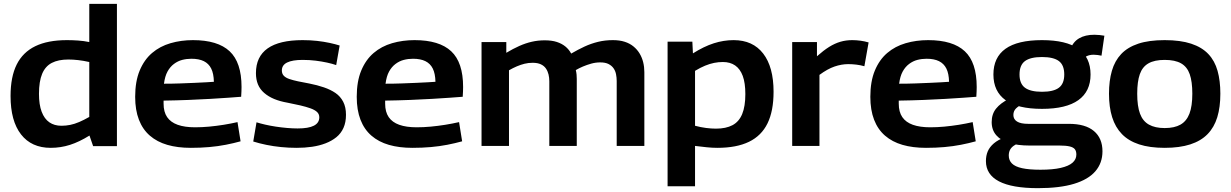

<svg xmlns="http://www.w3.org/2000/svg" viewBox="-20 -760 6412 1000"><path d="M465 1 446 -54Q393 -21 344.5 -5.5Q296 10 244 10Q144 10 89.5 -60Q35 -130 35 -260Q35 -360 67 -424Q99 -488 164 -519.5Q229 -551 329 -551Q356 -551 386 -549Q416 -547 445 -541V-740H589V1ZM445 -151V-437Q414 -444 387 -447Q360 -450 336 -450Q284 -450 250 -432.5Q216 -415 199.5 -375.5Q183 -336 183 -271Q183 -215 197 -178Q211 -141 237 -123Q263 -105 300 -105Q323 -105 345.5 -109.5Q368 -114 392.5 -124.5Q417 -135 445 -151Z M974 10Q905 10 851.5 -5.5Q798 -21 760.5 -53.5Q723 -86 703.5 -136.5Q684 -187 684 -256Q684 -336 707.5 -392.5Q731 -449 772 -484Q813 -519 868 -535Q923 -551 985 -551Q1114 -551 1176 -493Q1238 -435 1238 -307Q1238 -298 1237.5 -284Q1237 -270 1236 -256Q1210 -254 1169 -251Q1128 -248 1075.5 -245Q1023 -242 961.5 -239.5Q900 -237 832 -236Q832 -232 832 -228.5Q832 -225 832 -220Q832 -177 850.5 -150Q869 -123 905.5 -110Q942 -97 996 -97Q1032 -97 1069.5 -100.5Q1107 -104 1144.5 -110Q1182 -116 1217 -124L1233 -24Q1197 -14 1156 -6Q1115 2 1070 6Q1025 10 974 10ZM834 -324Q878 -324 918.5 -325.5Q959 -327 994 -328.5Q1029 -330 1054.5 -331.5Q1080 -333 1094 -334Q1093 -377 1080 -403Q1067 -429 1041.5 -441.5Q1016 -454 977 -454Q952 -454 929 -448Q906 -442 886 -427Q866 -412 852.5 -387.5Q839 -363 834 -324Z M1299 -23 1316 -123Q1335 -117 1361 -111Q1387 -105 1416.5 -100.5Q1446 -96 1475.5 -93.5Q1505 -91 1530 -91Q1587 -91 1615 -105.5Q1643 -120 1643 -149Q1643 -166 1631 -177Q1619 -188 1596.5 -196Q1574 -204 1544 -211Q1514 -218 1478 -225Q1438 -232 1408 -244.5Q1378 -257 1356 -276Q1334 -295 1323.5 -320.5Q1313 -346 1313 -379Q1313 -465 1374 -508Q1435 -551 1556 -551Q1596 -551 1631.5 -547Q1667 -543 1697 -536.5Q1727 -530 1749 -523L1731 -421Q1711 -428 1683.5 -434Q1656 -440 1624 -444Q1592 -448 1556 -448Q1503 -448 1475.5 -434.5Q1448 -421 1448 -393Q1448 -376 1458 -365.5Q1468 -355 1487 -348.5Q1506 -342 1532 -336.5Q1558 -331 1591 -325Q1632 -317 1667 -305Q1702 -293 1727.5 -275.5Q1753 -258 1767.5 -230Q1782 -202 1782 -162Q1782 -123 1769 -94Q1756 -65 1732 -45.5Q1708 -26 1675.5 -13.5Q1643 -1 1605 4.5Q1567 10 1525 10Q1484 10 1444 6Q1404 2 1367.5 -5.5Q1331 -13 1299 -23Z M2128 10Q2059 10 2005.5 -5.5Q1952 -21 1914.5 -53.5Q1877 -86 1857.5 -136.5Q1838 -187 1838 -256Q1838 -336 1861.5 -392.5Q1885 -449 1926 -484Q1967 -519 2022 -535Q2077 -551 2139 -551Q2268 -551 2330 -493Q2392 -435 2392 -307Q2392 -298 2391.5 -284Q2391 -270 2390 -256Q2364 -254 2323 -251Q2282 -248 2229.5 -245Q2177 -242 2115.5 -239.5Q2054 -237 1986 -236Q1986 -232 1986 -228.5Q1986 -225 1986 -220Q1986 -177 2004.5 -150Q2023 -123 2059.5 -110Q2096 -97 2150 -97Q2186 -97 2223.5 -100.5Q2261 -104 2298.5 -110Q2336 -116 2371 -124L2387 -24Q2351 -14 2310 -6Q2269 2 2224 6Q2179 10 2128 10ZM1988 -324Q2032 -324 2072.5 -325.5Q2113 -327 2148 -328.5Q2183 -330 2208.5 -331.5Q2234 -333 2248 -334Q2247 -377 2234 -403Q2221 -429 2195.5 -441.5Q2170 -454 2131 -454Q2106 -454 2083 -448Q2060 -442 2040 -427Q2020 -412 2006.5 -387.5Q1993 -363 1988 -324Z M2488 0V-541H2617V-485Q2652 -506 2684.5 -520.5Q2717 -535 2749.5 -542.5Q2782 -550 2817 -550Q2854 -550 2880 -541.5Q2906 -533 2924.5 -518Q2943 -503 2955 -481Q2991 -502 3024.5 -517.5Q3058 -533 3094.5 -542Q3131 -551 3172 -551Q3207 -551 3233.5 -542.5Q3260 -534 3279.5 -518Q3299 -502 3311.5 -481Q3324 -460 3330 -435.5Q3336 -411 3336 -384V0H3192V-338Q3192 -356 3188.5 -373.5Q3185 -391 3175.5 -404.5Q3166 -418 3149.5 -426.5Q3133 -435 3106 -435Q3082 -435 3059 -428.5Q3036 -422 3016 -413.5Q2996 -405 2979 -395Q2982 -383 2983 -371.5Q2984 -360 2984 -349V0H2841V-337Q2841 -355 2837 -372Q2833 -389 2823.5 -403Q2814 -417 2797 -425Q2780 -433 2754 -433Q2732 -433 2712 -428Q2692 -423 2672 -414.5Q2652 -406 2631 -394V0Z M3457 210V-543H3586L3589 -482Q3646 -518 3697.5 -534.5Q3749 -551 3801 -551Q3901 -551 3955 -481Q4009 -411 4009 -282Q4009 -182 3977.5 -117.5Q3946 -53 3881 -21.5Q3816 10 3716 10Q3690 10 3661 7Q3632 4 3600 0V210ZM3709 -90Q3761 -90 3795 -108Q3829 -126 3845.5 -166Q3862 -206 3862 -270Q3862 -328 3848.5 -364.5Q3835 -401 3809 -419Q3783 -437 3745 -437Q3722 -437 3699.5 -432.5Q3677 -428 3652.5 -418Q3628 -408 3600 -391V-105Q3630 -97 3657.5 -93.5Q3685 -90 3709 -90Z M4235 -541V-467Q4270 -498 4299 -516Q4328 -534 4357 -542.5Q4386 -551 4419 -551Q4440 -551 4462 -548Q4484 -545 4504 -539L4482 -415Q4461 -421 4439.5 -423.5Q4418 -426 4398 -426Q4363 -426 4326.5 -413.5Q4290 -401 4248 -370V0H4106V-541Z M4803 10Q4734 10 4680.5 -5.5Q4627 -21 4589.5 -53.5Q4552 -86 4532.5 -136.5Q4513 -187 4513 -256Q4513 -336 4536.5 -392.5Q4560 -449 4601 -484Q4642 -519 4697 -535Q4752 -551 4814 -551Q4943 -551 5005 -493Q5067 -435 5067 -307Q5067 -298 5066.5 -284Q5066 -270 5065 -256Q5039 -254 4998 -251Q4957 -248 4904.5 -245Q4852 -242 4790.5 -239.5Q4729 -237 4661 -236Q4661 -232 4661 -228.5Q4661 -225 4661 -220Q4661 -177 4679.5 -150Q4698 -123 4734.5 -110Q4771 -97 4825 -97Q4861 -97 4898.5 -100.5Q4936 -104 4973.5 -110Q5011 -116 5046 -124L5062 -24Q5026 -14 4985 -6Q4944 2 4899 6Q4854 10 4803 10ZM4663 -324Q4707 -324 4747.5 -325.5Q4788 -327 4823 -328.5Q4858 -330 4883.5 -331.5Q4909 -333 4923 -334Q4922 -377 4909 -403Q4896 -429 4870.5 -441.5Q4845 -454 4806 -454Q4781 -454 4758 -448Q4735 -442 4715 -427Q4695 -412 4681.5 -387.5Q4668 -363 4663 -324Z M5386 220Q5251 220 5183 184.5Q5115 149 5115 79Q5115 51 5124.5 28.5Q5134 6 5156 -13Q5178 -32 5216 -46L5295 -19Q5274 -11 5260 -1Q5246 9 5240 21.5Q5234 34 5234 50Q5234 75 5250.5 91.5Q5267 108 5303.5 116Q5340 124 5399 124Q5463 124 5504.5 114.5Q5546 105 5566 87.5Q5586 70 5586 45Q5586 27 5578 17Q5570 7 5550.5 2.5Q5531 -2 5498 -2H5342Q5281 -2 5237 -15Q5193 -28 5169 -55.5Q5145 -83 5145 -124Q5145 -166 5168 -194.5Q5191 -223 5233 -244L5310 -220Q5286 -209 5272 -195.5Q5258 -182 5258 -161Q5258 -139 5277 -127Q5296 -115 5335 -115H5547Q5633 -115 5677.5 -77.5Q5722 -40 5722 28Q5722 89 5685 132Q5648 175 5573.5 197.5Q5499 220 5386 220ZM5407 -193Q5280 -193 5217 -238.5Q5154 -284 5154 -372Q5154 -461 5217 -506Q5280 -551 5407 -551Q5533 -551 5596.5 -506Q5660 -461 5660 -372Q5660 -284 5596.5 -238.5Q5533 -193 5407 -193ZM5407 -282Q5467 -282 5495 -303Q5523 -324 5523 -372Q5523 -421 5495 -442Q5467 -463 5407 -463Q5347 -463 5318.5 -442Q5290 -421 5290 -372Q5290 -324 5318.5 -303Q5347 -282 5407 -282ZM5612 -440 5555 -504Q5569 -542 5600.5 -560.5Q5632 -579 5680 -579Q5694 -579 5707 -577.5Q5720 -576 5732 -574L5717 -470Q5708 -472 5697 -473.5Q5686 -475 5676 -475Q5654 -475 5638 -466.5Q5622 -458 5612 -440Z M5756 -272Q5756 -339 5771 -391Q5786 -443 5819.5 -478.5Q5853 -514 5908.5 -532.5Q5964 -551 6046 -551Q6128 -551 6184 -532.5Q6240 -514 6273.5 -478.5Q6307 -443 6321.5 -391Q6336 -339 6336 -272Q6336 -202 6320 -149.5Q6304 -97 6269.5 -61.5Q6235 -26 6179.5 -8Q6124 10 6046 10Q5968 10 5913 -8Q5858 -26 5823.5 -61.5Q5789 -97 5772.5 -149.5Q5756 -202 5756 -272ZM5903 -272Q5903 -207 5917.5 -168Q5932 -129 5964 -111Q5996 -93 6046 -93Q6097 -93 6128.5 -111Q6160 -129 6175 -168Q6190 -207 6190 -272Q6190 -335 6176.5 -373.5Q6163 -412 6131.5 -430Q6100 -448 6046 -448Q5993 -448 5961.5 -430Q5930 -412 5916.5 -373.5Q5903 -335 5903 -272Z"/></svg>

Font: Georama SemiExpanded SemiBold
Style: Regular
Weight: 600
Width: 6
Designer: Jean-Baptiste Levee
Foundry: Production Type
Version: Version 1.001